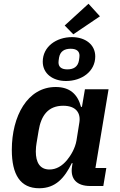

<svg xmlns="http://www.w3.org/2000/svg" viewBox="-20 -992 640 1024"><path d="M189 12C277 12 324 -43 363 -122H367L364 -103C354 -38 389 0 461 0H531L547 -96H489L559 -516H433L417 -422H412C394 -490 352 -528 277 -528C126 -528 43 -372 43 -193C43 -61 88 12 189 12ZM244 -88C192 -88 171 -127 171 -184C171 -202 173 -217 175 -229L186 -295C199 -376 237 -428 317 -428C385 -428 412 -390 403 -337L388 -243C381 -201 357 -162 338 -139C311 -106 279 -88 244 -88ZM513 -905 452 -972 325 -856 371 -809ZM332 -560C416 -560 488 -611 488 -691C488 -755 434 -794 364 -794C280 -794 208 -743 208 -663C208 -599 262 -560 332 -560ZM339 -622C308 -622 292 -635 292 -659C292 -664 293 -673 295 -685C301 -718 323 -732 357 -732C388 -732 404 -719 404 -695C404 -690 403 -681 401 -669C395 -636 373 -622 339 -622Z"/></svg>

Font: IBM Plex Mono SmBld
Style: Italic
Weight: 600
Italic angle: -9.5°
Monospace: yes
Designer: Mike Abbink, Paul van der Laan, Pieter van Rosmalen
Foundry: Bold Monday
Version: Version 2.004